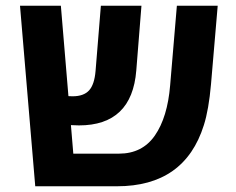

<svg xmlns="http://www.w3.org/2000/svg" viewBox="-20 -650 824 670"><path d="M388.2 0H103L49.8 -629.9H192.4L218.8 -314.5Q224.6 -314 233.4 -314Q272 -314 290.8 -334.5Q309.6 -355 313.5 -402.8L332 -629.9H473.6L455.6 -404.3Q440.4 -212.4 255.4 -212.4Q245.1 -212.4 227.5 -213.4L235.8 -113.8H395Q476.6 -113.8 520.5 -177.2Q564.5 -240.7 573.7 -352.1L597.2 -629.9H739.7L716.3 -356Q708.5 -267.1 691.4 -213.4Q624.5 0 388.2 0Z"/></svg>

Font: OpenSansHebrew-Bold
Style: Bold
Weight: 700
Foundry: Ascender Corporation, Yanek Iontef
Version: Version 2.001;PS 002.001;hotconv 1.0.70;makeotf.lib2.5.58329